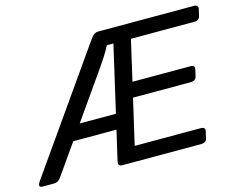

<svg xmlns="http://www.w3.org/2000/svg" viewBox="-113 -847 1230 993"><g transform="rotate(-15 501.5 -350.0)"><path d="M0 0Q-28.8 0 -6.3 -32.2L444.8 -674.8Q462.9 -700.2 483.4 -700.2H995.6Q1022.5 -700.2 1017.6 -678.2L1009.3 -642.1Q1004.4 -620.1 977.1 -620.1H638.7L588.9 -403.3H897.9Q924.3 -403.3 919.4 -381.3L911.1 -345.2Q906.2 -323.2 879.4 -323.2H570.3L514.2 -80.1H867.2Q893.6 -80.1 888.7 -58.1L880.4 -22Q875.5 0 848.6 0H426.3Q401.9 0 408.2 -26.9L444.8 -185.5H213.4L100.1 -23.9Q83.5 0 62 0ZM269.5 -265.6H463.4L544.9 -620.1H509.8Q495.1 -591.3 477.3 -564Q459.5 -536.6 443.8 -514.2Z"/></g></svg>

Font: Istok Web
Style: Italic
Weight: 400
Italic angle: -13°
Designer: Andrey V. Panov
Foundry: Andrey V. Panov
Version: Version 1.0.2g